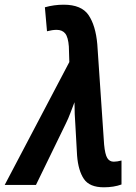

<svg xmlns="http://www.w3.org/2000/svg" viewBox="-71 -787 579 817"><path d="M446 -2V-104Q427 -99 413 -99Q395 -99 385.5 -114.5Q376 -130 372 -172L343 -599Q336 -678 306 -722.5Q276 -767 200 -767Q159 -767 120 -756L129 -654Q152 -660 170 -660Q194 -660 206.5 -644.5Q219 -629 222 -589L224 -523L-51 0H82L209 -261Q220 -283 229 -307.5Q238 -332 246 -352Q246 -329 247 -301.5Q248 -274 250 -250L257 -125Q262 -61 286 -25.5Q310 10 371 10Q413 10 446 -2Z"/></svg>

Font: Noto Sans UI SemiCondensed
Style: Bold Italic
Weight: 700
Width: 4
Designer: Monotype Design Team
Foundry: Monotype Imaging Inc.
Version: 1.001